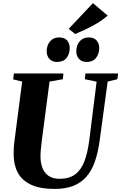

<svg xmlns="http://www.w3.org/2000/svg" viewBox="-20 -1222 790 1252"><path d="M682 -690 630 -306Q619 -226 597.8 -166.2Q576.5 -106.5 541.8 -67.8Q507 -29 456.8 -9.5Q406.5 10 338 10Q240.5 10 181.5 -18Q122.5 -46 95.8 -96.8Q69 -147.5 69 -215.5Q69 -234.5 69.8 -254.8Q70.5 -275 73.5 -296.5L124.5 -690L66 -704.5L70.5 -743H393.5L390 -705.5L303 -690L252.5 -304.5Q249 -275.5 246.5 -248.8Q244 -222 244 -201.5Q244 -161.5 256.2 -128.5Q268.5 -95.5 296 -75.8Q323.5 -56 369 -56Q430.5 -56 469.5 -84.5Q508.5 -113 530.5 -170.5Q552.5 -228 563 -315L610 -689.5L533 -705.5L537 -743H750L745.5 -705.5ZM351.5 -818Q320.5 -818 302.2 -838Q284 -858 284.5 -888.5Q285 -927.5 306.8 -952.8Q328.5 -978 365.5 -978Q401 -978 418 -957.8Q435 -937.5 434.5 -908Q434.5 -870 413.8 -844Q393 -818 351.5 -818ZM544 -818Q513.5 -818 495.2 -838Q477 -858 477.5 -888.5Q478 -927.5 499.8 -952.8Q521.5 -978 558 -978Q593 -978 610.2 -957.8Q627.5 -937.5 627 -908Q626.5 -870 606 -844Q585.5 -818 544 -818ZM470 -1000 428 -1034 586 -1201.5 682 -1120.5Q649 -1091.5 611.5 -1069.2Q574 -1047 537.5 -1030Q501 -1013 470 -1000Z"/></svg>

Font: Merriweather 72pt Black
Style: Italic
Weight: 900
Italic angle: -7.8°
Version: Version 2.101